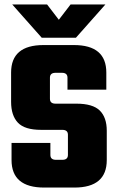

<svg xmlns="http://www.w3.org/2000/svg" viewBox="-20 -845 531 865"><path d="M286 -147V-238Q286 -260 261 -260H165Q91 -260 60.5 -292.5Q30 -325 30 -386V-518Q30 -642 176 -642H313Q459 -642 459 -518V-441H284V-495Q284 -517 259 -517H230Q205 -517 205 -495V-400Q205 -378 230 -378H324Q398 -378 429.5 -347Q461 -316 461 -256V-124Q461 0 315 0H179Q32 0 32 -124V-201H207V-147Q207 -125 232 -125H261Q286 -125 286 -147ZM168 -675 35 -825H192L245 -756L298 -825H455L322 -675Z"/></svg>

Font: Teko
Style: Bold
Weight: 700
Designer: Manushi Parikh, Jonny Pinhorn
Foundry: Indian Type Foundry
Version: Version 1.106;PS 1.0;hotconv 1.0.78;makeotf.lib2.5.61930; tt